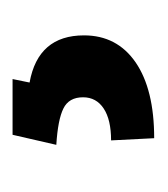

<svg xmlns="http://www.w3.org/2000/svg" viewBox="-1 -40 260 298"><g transform="rotate(-90 129.0 109.0)"><path d="M155.3 -1.5H68.8L53.2 66.4Q92.3 68.8 109.6 77.4Q127 85.9 127 107.9Q127 128.4 109.6 139.9Q92.3 151.4 60.1 151.4L63.5 218.3Q139.2 218.3 181.2 189.5Q223.1 160.6 223.1 109.4Q223.1 38.1 149.9 24.9Z"/></g></svg>

Font: FAU Chimera Medium
Style: Regular
Weight: 500
Version: Version 1.002;hotconv 1.0.117;makeotfexe 2.5.65602